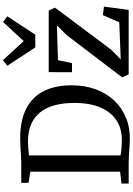

<svg xmlns="http://www.w3.org/2000/svg" viewBox="185 -1095 918 1328"><g transform="rotate(-90 644.0 -431.0)"><path d="M339 8Q320.5 7.5 300 6.2Q279.5 5 258.2 3.5Q237 2 216.5 1Q196 0 177 0H38.5V-49.5L120.5 -59.5V-680.5L43.5 -692.5V-743H176Q206.5 -743 235.5 -745Q264.5 -747 293.2 -748.8Q322 -750.5 352.5 -750.5Q448 -750.5 517.2 -725.5Q586.5 -700.5 631 -654Q675.5 -607.5 696.8 -542Q718 -476.5 718 -395Q718 -304.5 691 -229.8Q664 -155 613.8 -101.2Q563.5 -47.5 494 -18.8Q424.5 10 339 8ZM348 -47.5Q421 -48.5 476.8 -85.2Q532.5 -122 564.2 -194.5Q596 -267 596 -375Q596 -453 579.8 -512.5Q563.5 -572 530.5 -613Q497.5 -654 447 -675.2Q396.5 -696.5 328 -696.5Q307.5 -696.5 290 -695Q272.5 -693.5 258 -692Q243.5 -690.5 233 -690V-56.5Q252 -52.5 271 -50.5Q290 -48.5 309 -48Q328 -47.5 348 -47.5ZM1133 -496.5 892 -489 871 -392H808.5L809 -553H1235L1255 -509.5L963.5 -120L897.5 -55L1153.5 -65L1203.5 -178.5L1262.5 -171L1239.5 0H794L773 -45L1066.5 -430.5ZM980 -646 853 -839.5 892 -869.5 1024 -726 1156 -869 1195.5 -839.5 1068 -646Z"/></g></svg>

Font: Merriweather 24pt Medium
Style: Regular
Weight: 500
Designer: Eben Sorkin
Foundry: Eben Sorkin
Version: Version 2.100